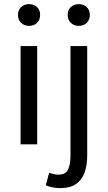

<svg xmlns="http://www.w3.org/2000/svg" viewBox="-20 -714 533 950"><path d="M81.9 0V-486H164V0ZM123.8 -586Q100.1 -586 84.5 -601Q69 -616 69 -640.4Q69 -664.2 84.5 -678.9Q100.1 -693.6 123.8 -693.6Q148.1 -693.6 163.3 -678.9Q178.6 -664.2 178.6 -640.4Q178.6 -616 163.3 -601Q148.1 -586 123.8 -586ZM278 216.8Q257 216.8 238.2 212.8Q219.3 208.8 206.5 202.8L223.1 141.4Q232.7 144.4 245.2 147.3Q257.8 150.2 268.9 150.2Q305.4 150.2 317.1 124.4Q328.8 98.6 328.8 54.5V-486H411.5V54.8Q411.5 104.5 398.1 140.8Q384.6 177.2 355.5 197Q326.3 216.8 278 216.8ZM369.5 -586Q345.9 -586 330.3 -601Q314.7 -616 314.7 -640.4Q314.7 -664.2 330.3 -678.9Q345.9 -693.6 369.5 -693.6Q393.8 -693.6 409.1 -678.9Q424.4 -664.2 424.4 -640.4Q424.4 -616 409.1 -601Q393.8 -586 369.5 -586Z"/></svg>

Font: Source Sans Variable
Style: Regular
Weight: 200
Designer: Paul D. Hunt
Foundry: Adobe Systems Incorporated
Version: Version 3.006;hotconv 1.0.111;makeotfexe 2.5.65597